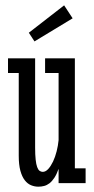

<svg xmlns="http://www.w3.org/2000/svg" viewBox="-20 -682 351 715"><path d="M298.8 0H198.2V-53.2Q190.9 -32.7 182.4 -19.8Q173.8 -6.8 164.3 0.5Q154.8 7.8 144.3 10.5Q133.8 13.2 123 13.2Q108.9 13.2 95.7 7.8Q82.5 2.4 72.3 -10.7Q62 -23.9 55.9 -46.1Q49.8 -68.4 49.8 -102.1V-410.2H9.8V-464.8H110.8V-132.8Q110.8 -105 112.8 -87.4Q114.7 -69.8 118.4 -59.8Q122.1 -49.8 127.4 -45.9Q132.8 -42 139.2 -42Q149.9 -42 159.7 -52.7Q169.4 -63.5 177.5 -80.3Q185.5 -97.2 190.9 -118.4Q196.3 -139.6 198.2 -160.2V-410.2H147.9V-464.8H258.8V-55.2H298.8ZM250.5 -613.8 108.4 -527.8 87.4 -560.1 218.8 -662.1Z"/></svg>

Font: Stint Ultra Condensed
Style: Regular
Weight: 400
Width: 1
Designer: Astigmatic (AOETI)
Foundry: Astigmatic (AOETI)
Version: Version 1.000